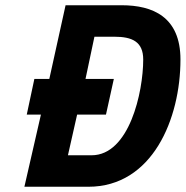

<svg xmlns="http://www.w3.org/2000/svg" viewBox="-20 -712 708 732"><path d="M526 -485C526 -361 473 -120 329 -120H239L274 -275H384L414 -411H306L340 -572H416C484 -572 526 -553 526 -485ZM317 0C561 0 668 -259 668 -485C668 -648 562 -692 444 -692H230L168 -411H111L82 -275H136L73 0H317Z"/></svg>

Font: RazerF5
Style: Bold Italic
Weight: 700
Foundry: Razer Inc.
Version: Version 2